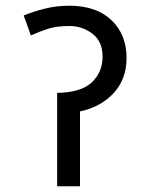

<svg xmlns="http://www.w3.org/2000/svg" viewBox="-20 -652 509 672"><path d="M222 -632Q317 -632 370 -581.5Q423 -531 423 -449Q423 -376 378.5 -327Q334 -278 260 -262V0H180V-327Q263 -328 301 -363.5Q339 -399 339 -454Q339 -507 303.5 -534Q268 -561 223 -561Q179 -561 149 -551.5Q119 -542 88 -528L63 -598Q95 -611 136 -621.5Q177 -632 222 -632Z"/></svg>

Font: Noto Sans Historical
Style: Regular
Weight: 400
Designer: Monotype Design Team
Foundry: Monotype Imaging Inc.
Version: Version 2.013; ttfautohint (v1.8.4.7-5d5b)